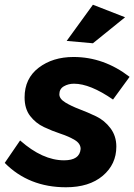

<svg xmlns="http://www.w3.org/2000/svg" viewBox="-37 -785 568 812"><path d="M356 -602 245 -612 356 -765 492 -712ZM242 7Q85 7 -17 -96L48 -191Q143 -107 234 -107Q300 -107 304 -155Q304 -178 279 -193Q254 -208 219 -219.5Q184 -231 149 -247.5Q114 -264 90.5 -294.5Q67 -325 67 -373Q67 -453 126.5 -498.5Q186 -544 274 -544Q402 -544 511 -460L441 -364Q344 -431 276 -431Q252 -431 233 -420Q214 -409 214 -386Q214 -367 239.5 -351.5Q265 -336 299.5 -323Q334 -310 369.5 -293Q405 -276 430 -243Q455 -210 455 -165Q455 -90 397.5 -41.5Q340 7 242 7Z"/></svg>

Font: Argentum Sans SemiBold
Style: Italic
Weight: 600
Italic angle: -11°
Designer: Julieta Ulanovsky (font), Cristiano Sobral (main changes and remaster)
Foundry: Julieta Ulanovsky (font), Cristiano Sobral (main changes and remaster)
Version: Version 2.007;June 15, 2022;FontCreator 14.0.0.2814 64-bit; 